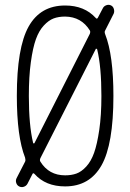

<svg xmlns="http://www.w3.org/2000/svg" viewBox="-20 -763 540 796"><path d="M99.6 -365.2Q99.6 -244.1 117.2 -170.9Q117.2 -168.9 119.6 -168.5Q122.1 -168 123 -169.9L352.5 -623Q355.5 -631.8 352.5 -636.7Q317.4 -693.4 250 -694.3Q222.7 -694.3 202.1 -686.5Q181.6 -678.7 161.6 -657.2Q141.6 -635.7 128.9 -600.6Q116.2 -565.4 107.9 -505.4Q99.6 -445.3 99.6 -365.2ZM400.4 -365.2Q400.4 -486.3 382.8 -558.6Q381.8 -560.5 379.4 -561Q377 -561.5 377 -559.6L147.5 -107.4Q143.6 -98.6 147.5 -92.8Q182.6 -36.1 250 -36.1Q276.4 -36.1 296.9 -43.5Q317.4 -50.8 337.4 -72.3Q357.4 -93.8 370.1 -129.4Q382.8 -165 391.6 -225.1Q400.4 -285.2 400.4 -365.2ZM48.8 -24.4 84 -92.8Q86.9 -98.6 84 -109.4Q49.8 -196.3 49.8 -365.2Q49.8 -565.4 98.6 -652.8Q147.5 -740.2 250 -740.2Q330.1 -740.2 377 -688.5Q381.8 -682.6 385.7 -689.5L406.2 -728.5Q410.2 -737.3 420.4 -741.2Q430.7 -745.1 439.9 -740.7Q449.2 -736.3 452.1 -725.6Q455.1 -714.8 451.2 -706.1L416 -636.7Q412.1 -630.9 416 -621.1Q450.2 -534.2 450.2 -365.2Q450.2 -165 400.9 -77.6Q351.6 9.8 250 9.8Q168.9 9.8 123 -42Q117.2 -47.9 114.3 -41L93.8 -1Q88.9 7.8 79.1 11.2Q69.3 14.6 60.1 10.3Q50.8 5.9 47.4 -4.4Q43.9 -14.6 48.8 -24.4Z"/></svg>

Font: Rounded-X Mgen+ 2m light
Style: Regular
Weight: 200
Designer: [Source Han Sans]
Ryoko NISHIZUKA  (kana & ideographs); Paul D. Hunt (Latin, Greek & Cyrillic); Wenlong ZHANG  (bopomofo
Version: Version 1.059.20150602